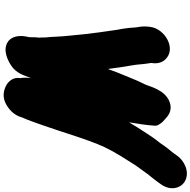

<svg xmlns="http://www.w3.org/2000/svg" viewBox="-16 -812 1055 1064"><g transform="rotate(90 512.0 -280.5)"><path d="M186.7 84.1 182.9 103C175.3 141.2 181.6 186.5 216.1 206.3C262.6 233.1 319.6 201.6 344.3 185.3C388.4 156 398.9 111.2 409.4 85.6C410 84.3 412.2 79.2 413.5 76.1C410.5 95.1 410.3 113.6 412.5 129.9C412.7 131 413.6 133.2 413.5 135.1C406.1 173.7 431.3 203 459.8 216.1C485.8 228 515.9 232.6 547.8 218.7C579.6 204.2 618.1 175.2 631.4 125.2C647.3 89.6 662.1 46.3 675.3 8.7C713.5 -98.5 751 -233.6 795.2 -330.4C824.5 -392.2 860.4 -445.9 896.1 -502.6C913.2 -525.6 929.9 -548.8 947.3 -573.6L959 -587.9C975 -606.9 989.6 -627 1002.4 -645.2C1042 -702 1020.4 -758.1 984.2 -777.7C933.5 -805.2 871.1 -774.1 842.9 -733.8C833.1 -719.7 824.5 -707 816.8 -698.6C790.3 -668.9 776.3 -641.6 761 -624.5C760.3 -623.8 759.1 -622.4 758.4 -621.4C728.7 -582.4 710.8 -549.7 685.1 -511.7C674.8 -495.7 667.8 -484.2 658.3 -467.5C665.5 -512.7 674.4 -563.1 677.2 -611.3C677.5 -616.5 676 -624.5 672.7 -629.7L665.9 -640.7C659.6 -651 649.9 -659.4 639.6 -668.2C631.5 -675.1 599 -712.5 545.1 -692.2C476.6 -666.5 459.6 -579.3 448.3 -556.3C434.6 -530.4 423.2 -503.7 410.2 -471.1C396.3 -434.8 386.2 -415.9 371.8 -374.8C369 -367.3 365.8 -358.3 362.9 -350.1C357.1 -396.5 350 -441.1 342.7 -484.6C337.3 -510.2 337 -546.4 331 -579.6C330.4 -583.7 329.4 -588.9 329.2 -590C329.3 -590.2 329.3 -590.8 329.4 -591.1L330.9 -603.8C333 -630.8 325 -653.3 308.5 -670.1C248.8 -730.9 139 -665.3 129.4 -584.9L128 -572.5C124.1 -531.4 132.9 -515.9 133.2 -495.1C133.4 -481.7 135.4 -468.5 136.9 -454.5C140.2 -424 146.3 -404 148.9 -378.4C156.2 -329.3 164 -275 169.6 -223.3C174.6 -166.1 181.9 -114.9 184.1 -58.8C184.8 -22.8 188.8 -12.5 188.2 8C187.7 21.1 189.2 28.6 189.2 31.8C185.9 50.4 187.2 68.5 186.7 84.1Z"/></g></svg>

Font: Smoothie
Style: ExBdIt
Weight: 800
Foundry: Cannot Into Space Fonts
Version: Version 0.8